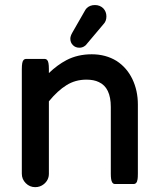

<svg xmlns="http://www.w3.org/2000/svg" viewBox="-20 -735 635 769"><path d="M67.4 -39.1V-458Q67.4 -473.1 69.1 -482.2Q70.8 -491.2 74.7 -495.1Q78.6 -499 84 -499H159.2Q164.6 -499 168.5 -495.1Q172.4 -491.2 174.1 -482.2Q175.8 -473.1 175.8 -458V-442.4Q210 -475.1 246.1 -494.1Q291 -517.6 347.4 -517.6Q403.8 -517.6 447.3 -490.7Q488.3 -463.9 510.3 -418Q532.2 -372.1 532.2 -316.4V-39.1Q532.2 -23.9 531 -17.3Q529.8 -10.7 528.6 -7.6Q527.3 -4.4 524.2 -1.2Q521 2 515.6 2H440.4Q432.6 2 428.7 -5.9Q423.8 -14.6 423.8 -39.1V-306.6Q423.8 -384.3 376 -406.2Q356 -416 326.2 -416Q281.7 -416 246.6 -394Q210.9 -372.1 175.8 -329.1V-39.1Q175.8 -14.2 155.8 2.4Q140.6 14.6 121.1 14.6Q99.1 14.6 83.3 -1.2Q67.4 -17.1 67.4 -39.1ZM261.7 -580.1Q261.7 -590.3 269.5 -604L319.3 -690.9Q322.8 -697.8 327.6 -702.6Q340.3 -714.8 360.4 -714.8Q379.9 -714.8 393.6 -701.7Q406.2 -688.5 406.2 -669.2Q406.2 -649.9 394 -637.7Q325.7 -556.2 323.2 -553.7Q320.8 -551.3 316.4 -548.8Q308.1 -543.9 297.9 -543.9Q282.2 -543.9 272 -554.2Q261.7 -564.5 261.7 -580.1Z"/></svg>

Font: YuPearl-SemiBold
Style: SemiBold
Weight: 600
Designer: Max Yao
Foundry: Max-Everyday
Version: Version 1.011; ttfautohint (v1.8.3)